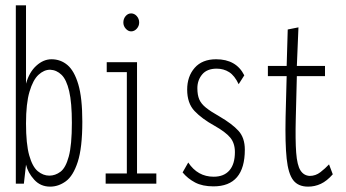

<svg xmlns="http://www.w3.org/2000/svg" viewBox="-20 -685 1292 716"><path d="M167 11Q131 11 107.5 -15Q84 -41 77 -71L69 0H39V-665H77V-373Q89 -416 115.5 -440Q142 -464 172 -464Q206 -464 231.5 -442.5Q257 -421 272 -370.5Q287 -320 287 -231Q287 -134 270 -81.5Q253 -29 225.5 -9Q198 11 167 11ZM164 -30Q186 -30 205.5 -44.5Q225 -59 236.5 -101.5Q248 -144 248 -227Q248 -302 238 -345Q228 -388 209.5 -406Q191 -424 167 -425Q144 -425 123.5 -406Q103 -387 90 -343Q77 -299 77 -225Q77 -148 89 -105.5Q101 -63 121 -46.5Q141 -30 164 -30Z M374 0V-38H453V-416H378V-453H491V-38H563V0ZM469 -568Q458 -568 449 -578Q440 -588 440 -601Q440 -615 448.5 -625Q457 -635 469 -635Q481 -635 490 -625Q499 -615 499 -601Q499 -588 490 -578Q481 -568 469 -568Z M776 10Q735 10 707.5 -4.5Q680 -19 661 -42L682 -79Q717 -26 777 -26Q815 -26 835.5 -49.5Q856 -73 856 -118Q856 -151 838.5 -172Q821 -193 780 -216Q733 -242 705.5 -271Q678 -300 678 -351Q678 -400 706 -432Q734 -464 786 -464Q861 -464 891 -404L870 -371Q855 -403 834.5 -416Q814 -429 788 -429Q752 -429 734 -407.5Q716 -386 716 -356Q716 -331 723 -314.5Q730 -298 748 -283.5Q766 -269 798 -251Q846 -223 869.5 -197Q893 -171 893 -127Q893 10 776 10Z M1129 11Q1092 11 1073.5 -13Q1055 -37 1049 -93.5Q1043 -150 1045 -248L1049 -401H979V-439H1049L1053 -575L1093 -583L1087 -439H1192V-401H1087L1083 -243Q1081 -163 1084.5 -116Q1088 -69 1100.5 -49.5Q1113 -30 1135 -29Q1157 -29 1175 -43Q1193 -57 1207 -72L1221 -35Q1199 -10 1176.5 0.5Q1154 11 1129 11Z"/></svg>

Font: Inconsolata ExtraCondensed Light
Style: Regular
Weight: 300
Width: 2
Monospace: yes
Designer: Raph Levien, Cyreal, Brenton Simpson
Foundry: Raph Levien, Cyreal, Google
Version: Version 3.100; ttfautohint (v1.8.4.7-5d5b)